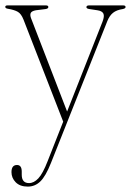

<svg xmlns="http://www.w3.org/2000/svg" viewBox="-32 -445 486 711"><path d="M144.5 151.5 202 5.5 55 -372.5Q46.5 -394 34 -401.2Q21.5 -408.5 -2.5 -412.5Q-12.5 -414 -12.5 -419.5Q-12.5 -425 -4 -425H138Q147 -425 147 -419Q147 -413 137 -411.5L101 -407Q85 -404 81.8 -396.8Q78.5 -389.5 83 -377.5L216.5 -32L347.5 -364.5Q355.5 -385 350.8 -394.8Q346 -404.5 328.5 -407L299 -411.5Q288 -413 288 -418.5Q288 -425 298 -425H424Q433 -425 433 -419Q433 -413.5 422.5 -411.5Q399.5 -408 386.5 -397.5Q373.5 -387 365.5 -367L156.5 159Q137 208 117.2 227Q97.5 246 71 246Q42 246 26.2 230Q10.5 214 10.5 192.5Q10.5 166 31 166Q48.5 166 48.5 190.5V202Q48.5 233 75.5 233Q93.5 233 110 215.5Q126.5 198 144.5 151.5Z"/></svg>

Font: Fraunces 144pt S050 Thin
Style: Regular
Weight: 100
Version: Version 1.000; ttfautohint (v1.8.3)